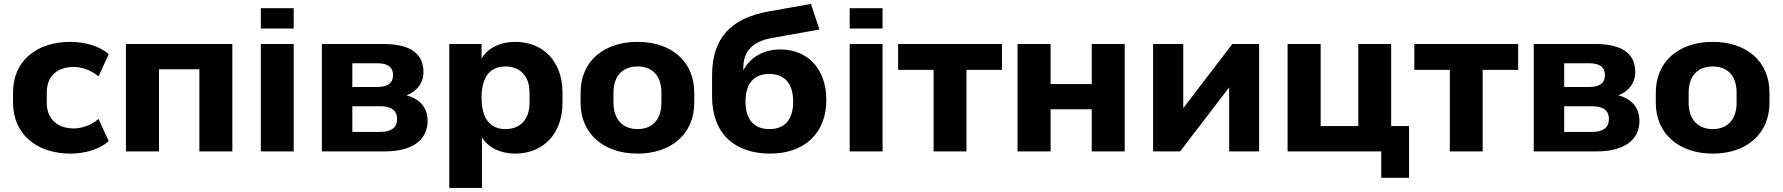

<svg xmlns="http://www.w3.org/2000/svg" viewBox="-20 -760 8950 964"><path d="M333.5 11.2C405.8 11.2 480 -9.8 525.9 -51.3L474.6 -163.1C438.5 -131.3 391.6 -115.2 349.6 -115.2C272.5 -115.2 214.8 -159.2 214.8 -244.1V-294.9C214.8 -381.8 272 -423.8 349.6 -423.8C392.6 -423.8 439.5 -406.7 474.6 -376L525.9 -488.3C481 -527.3 409.2 -549.8 333 -549.8C168.9 -549.8 45.4 -459 45.4 -294.9V-244.6C45.4 -82.5 168.9 11.2 333.5 11.2Z M778.3 0V-412.1H981V0H1146.5V-539.1H612.3V0Z M1454.6 -616.7V-718.8H1289.6V-616.7ZM1454.6 0V-539.1H1289.6V0Z M1915 0C2050.3 0 2127 -58.1 2127 -152.8C2127 -216.8 2090.8 -263.2 2021 -281.2C2073.7 -301.8 2106 -343.3 2106 -398.4C2106 -486.3 2045.9 -539.1 1905.3 -539.1H1596.2V0ZM1749 -226.6H1888.7C1943.8 -226.6 1973.6 -206.5 1973.6 -162.1C1973.6 -118.7 1943.8 -97.7 1888.7 -97.7H1749ZM1749 -442.4H1874C1926.8 -442.4 1953.6 -422.4 1953.6 -382.8C1953.6 -343.3 1926.8 -323.2 1874 -323.2H1749Z M2399.9 183.6V-70.3C2430.2 -19.5 2492.7 11.2 2566.4 11.2C2703.1 11.2 2804.2 -83.5 2804.2 -244.6V-294.4C2804.2 -456.1 2703.1 -549.8 2566.4 -549.8C2491.2 -549.8 2428.2 -518.6 2397.9 -465.8V-539.1H2235.8V183.6ZM2517.6 -111.8C2443.4 -111.8 2397.9 -161.6 2397.9 -269.5C2397.9 -377.9 2443.4 -426.3 2517.6 -426.3C2585.4 -426.3 2638.7 -384.3 2638.7 -294.4V-244.6C2638.7 -153.3 2585.4 -111.8 2517.6 -111.8Z M3181.2 11.2C3347.2 11.2 3465.8 -85 3465.8 -244.6V-294.4C3465.8 -455.1 3347.2 -549.8 3181.2 -549.8C3014.6 -549.8 2895 -455.1 2895 -294.4V-244.6C2895 -85 3014.6 11.2 3181.2 11.2ZM3181.2 -111.8C3113.3 -111.8 3060.1 -153.3 3060.1 -244.6V-294.4C3060.1 -386.2 3113.3 -426.3 3181.2 -426.3C3249.5 -426.3 3300.8 -385.7 3300.8 -294.4V-244.6C3300.8 -153.8 3249.5 -111.8 3181.2 -111.8Z M3846.7 11.2C4018.1 11.2 4128.9 -90.3 4128.9 -258.3C4128.9 -417 4031.7 -511.7 3899.4 -511.7C3812.5 -511.7 3747.1 -472.7 3711.9 -406.7V-416.5C3711.9 -502.4 3756.3 -551.8 3858.4 -569.8L4094.2 -611.8L4051.8 -740.2L3841.3 -703.1C3650.4 -668.9 3555.2 -570.3 3555.2 -380.4V-275.9C3555.2 -88.4 3669.4 11.2 3846.7 11.2ZM3843.3 -111.8C3768.1 -111.8 3723.1 -157.2 3723.1 -250C3723.1 -343.3 3768.1 -388.7 3841.3 -388.7C3917 -388.7 3962.4 -343.3 3962.4 -249.5C3962.4 -157.2 3918 -111.8 3843.3 -111.8Z M4411.1 -616.7V-718.8H4246.1V-616.7ZM4411.1 0V-539.1H4246.1V0Z M4832.5 0V-409.2H5010.7V-539.1H4489.3V-409.2H4667.5V0Z M5254.9 0V-211.4H5461.4V0H5627V-539.1H5461.4V-337.9H5254.9V-539.1H5088.9V0Z M5905.3 0 6151.4 -321.3V0H6301.8V-539.1H6167.5L5920.9 -216.8V-539.1H5769.5V0Z M7054.7 132.8V-127H6964.8V-539.1H6799.8V-127H6610.8V-539.1H6444.8V0H6915V132.8Z M7424.3 0V-409.2H7602.5V-539.1H7081.1V-409.2H7259.3V0Z M7999.5 0C8134.8 0 8211.4 -58.1 8211.4 -152.8C8211.4 -216.8 8175.3 -263.2 8105.5 -281.2C8158.2 -301.8 8190.4 -343.3 8190.4 -398.4C8190.4 -486.3 8130.4 -539.1 7989.7 -539.1H7680.7V0ZM7833.5 -226.6H7973.1C8028.3 -226.6 8058.1 -206.5 8058.1 -162.1C8058.1 -118.7 8028.3 -97.7 7973.1 -97.7H7833.5ZM7833.5 -442.4H7958.5C8011.2 -442.4 8038.1 -422.4 8038.1 -382.8C8038.1 -343.3 8011.2 -323.2 7958.5 -323.2H7833.5Z M8579.6 11.2C8745.6 11.2 8864.3 -85 8864.3 -244.6V-294.4C8864.3 -455.1 8745.6 -549.8 8579.6 -549.8C8413.1 -549.8 8293.5 -455.1 8293.5 -294.4V-244.6C8293.5 -85 8413.1 11.2 8579.6 11.2ZM8579.6 -111.8C8511.7 -111.8 8458.5 -153.3 8458.5 -244.6V-294.4C8458.5 -386.2 8511.7 -426.3 8579.6 -426.3C8647.9 -426.3 8699.2 -385.7 8699.2 -294.4V-244.6C8699.2 -153.8 8647.9 -111.8 8579.6 -111.8Z"/></svg>

Font: Winston ExtraBold
Style: Regular
Weight: 800
Designer: Vernon Adams, Kim Jin-seong, David Berlow, Cristiano Sobral
Foundry: The Winston Project Authors
Version: Version 3.004